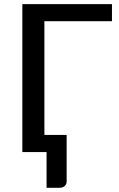

<svg xmlns="http://www.w3.org/2000/svg" viewBox="-20 -738 580 932"><path d="M269.5 173.5H206V0H88.5V-718H523.5V-635H195.5V-83H303.5V142.5Q303.5 156.5 294 165Q284.5 173.5 269.5 173.5Z"/></svg>

Font: Verano Sans Medium
Style: Regular
Weight: 500
Designer: Lukasz Dziedzic with Adam Twardoch and Botio Nikoltchev
Foundry: tyPoland Lukasz Dziedzic
Version: Version 3.001;December 28, 2019;FontCreator 12.0.0.2547 64-b